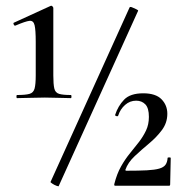

<svg xmlns="http://www.w3.org/2000/svg" viewBox="-20 -655 651 677"><path d="M40 -309Q38 -309 38 -314.5Q38 -320 40 -320Q70 -320 84 -324Q98 -328 102 -343Q106 -358 106 -389V-508Q106 -549 102 -566Q98 -583 84 -581.5Q70 -580 35 -565Q31 -563 28.5 -568.5Q26 -574 29 -575L158 -634Q162 -636 165 -632.5Q168 -629 168 -627V-389Q168 -358 171.5 -343Q175 -328 188.5 -324Q202 -320 230 -320Q232 -320 232 -314.5Q232 -309 230 -309Q211 -309 187.5 -310Q164 -311 138 -311Q111 -311 85.5 -310Q60 -309 40 -309ZM187 1Q187 3 179 0Q171 -3 164.5 -7.5Q158 -12 158 -13L437 -629Q439 -632 446 -629Q453 -626 460.5 -622.5Q468 -619 467 -617ZM383 -6Q392 -42 407 -68.5Q422 -95 439 -115.5Q456 -136 470.5 -155Q485 -174 495 -195Q505 -216 505 -243Q505 -274 492.5 -287Q480 -300 460 -300Q438 -300 421 -285Q404 -270 397 -248Q396 -244 390.5 -245.5Q385 -247 386 -250Q396 -281 417.5 -303.5Q439 -326 485 -326Q529 -326 549.5 -305Q570 -284 570 -254Q570 -222 551 -196.5Q532 -171 505.5 -149Q479 -127 455 -104.5Q431 -82 422 -56Q422 -53 425 -53Q470 -53 498 -54.5Q526 -56 541.5 -60.5Q557 -65 563.5 -74Q570 -83 571 -98Q571 -100 576.5 -100Q582 -100 582 -98L580 -5Q580 0 576 0Q536 0 483.5 0Q431 0 386 0Q382 0 383 -6Z"/></svg>

Font: Cormorant Infant Light SemiBold
Style: Regular
Weight: 600
Version: Version 4.001